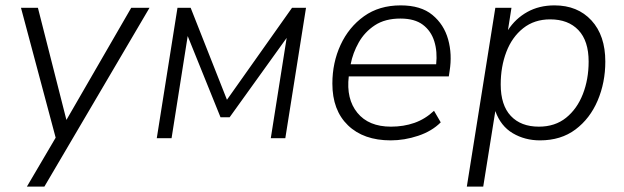

<svg xmlns="http://www.w3.org/2000/svg" viewBox="-20 -514 2322 714"><path d="M80 180 187 -2 58 -485H121L227 -68L468 -485H536L145 180Z M563 0 640 -485H689L824 -143L1066 -485H1118L1041 0H987L1046 -373L834 -78H800L678 -380L618 0Z M1433 8Q1332 8 1274 -48Q1216 -104 1216 -203Q1216 -281 1246.5 -347Q1277 -413 1333.5 -453.5Q1390 -494 1470 -494Q1545 -494 1588 -458.5Q1631 -423 1646.5 -367.5Q1662 -312 1652 -250L1649 -230H1277Q1267 -146 1309 -94.5Q1351 -43 1434 -43Q1481 -43 1521 -57Q1561 -71 1594 -102L1619 -59Q1586 -26 1535 -9Q1484 8 1433 8ZM1469 -445Q1412 -445 1374 -420Q1336 -395 1314 -356Q1292 -317 1284 -275H1602Q1607 -322 1595 -360.5Q1583 -399 1552.5 -422Q1522 -445 1469 -445Z M1716 180 1822 -485H1882L1869 -402Q1897 -445 1941 -469.5Q1985 -494 2042 -494Q2128 -494 2179.5 -438Q2231 -382 2231 -285Q2231 -207 2202.5 -140Q2174 -73 2120 -32.5Q2066 8 1988 8Q1932 8 1887 -18.5Q1842 -45 1822 -101L1777 180ZM1984 -43Q2044 -43 2085 -76Q2126 -109 2147.5 -164Q2169 -219 2169 -285Q2169 -362 2131 -402Q2093 -442 2026 -442Q1967 -442 1925.5 -409Q1884 -376 1863 -321Q1842 -266 1842 -200Q1842 -123 1879.5 -83Q1917 -43 1984 -43Z"/></svg>

Font: Nunito Sans Light
Style: Italic
Weight: 300
Italic angle: -9°
Designer: Vernon Adams
Foundry: Vernon Adams
Version: Version 3.006; ttfautohint (v1.8.3)